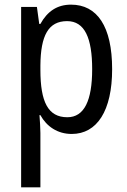

<svg xmlns="http://www.w3.org/2000/svg" viewBox="-20 -567 548 827"><path d="M286 -547C226 -547 184 -518 154 -464H149L139 -537H71V240H154V6C154 -16 152 -44 150 -71H154C181 -22 228 10 289 10C398 10 463 -90 463 -269C463 -454 398 -547 286 -547ZM269 -476C345 -476 377 -403 377 -269C377 -134 343 -62 270 -62C187 -62 154 -128 154 -266V-285C155 -415 189 -476 269 -476Z"/></svg>

Font: Noto Sans Devanagari UI Condensed
Style: Regular
Weight: 400
Width: 3
Designer: Jelle Bosma - Monotype Design Team
Foundry: Monotype Imaging Inc.
Version: Version 2.004